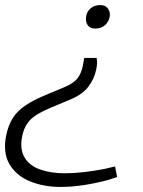

<svg xmlns="http://www.w3.org/2000/svg" viewBox="-23 -605 565 759"><path d="M359 -376Q361 -365 360.5 -353Q360 -341 357 -329Q350 -294 326.5 -262.5Q303 -231 251 -210L177 -179Q121 -156 96.5 -131Q72 -106 64 -63Q55 -13 75 19Q95 51 137 65.5Q179 80 233 80Q268 80 308 75.5Q348 71 389 63L432 53L440 95L402 107Q358 119 309.5 126.5Q261 134 217 134Q150 134 96 112Q42 90 15 45Q-12 0 1 -68Q10 -112 29 -140.5Q48 -169 79.5 -189.5Q111 -210 154 -228L226 -258Q266 -274 282.5 -294.5Q299 -315 305 -348L310 -376ZM373 -585Q393 -585 403 -572Q413 -559 411 -542Q409 -522 393.5 -507Q378 -492 354 -492Q334 -492 324.5 -504.5Q315 -517 317 -535Q318 -556 333.5 -570.5Q349 -585 373 -585Z"/></svg>

Font: REM ExtraLight
Style: Italic
Weight: 250
Italic angle: -11°
Designer: Octavio Pardo
Foundry: Ashler Design
Version: Version 1.005;gftools[0.9.28]